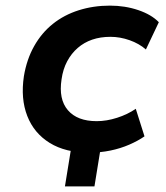

<svg xmlns="http://www.w3.org/2000/svg" viewBox="-20 -533 592 683"><path d="M211 130 241 -55H346L316 130ZM297 10Q213 10 157 -24.5Q101 -59 77 -120.5Q53 -182 65 -262Q75 -322 101.5 -369Q128 -416 168 -448Q208 -480 260 -496.5Q312 -513 371 -513Q425 -513 472 -497Q519 -481 545 -454L499 -357Q475 -378 441 -390Q407 -402 373 -402Q337 -402 308 -392Q279 -382 256.5 -362.5Q234 -343 219 -315Q204 -287 199 -251Q188 -180 221.5 -141Q255 -102 324 -102Q359 -102 396.5 -114Q434 -126 463 -146L494 -48Q471 -32 440 -18.5Q409 -5 373 2.5Q337 10 297 10Z"/></svg>

Font: Nunito Sans 6pt
Style: Bold Italic
Weight: 700
Italic angle: -9°
Version: Version 3.101;gftools[0.9.27]